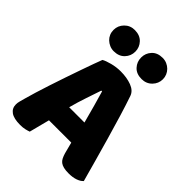

<svg xmlns="http://www.w3.org/2000/svg" viewBox="-237 -966 1102 1102"><g transform="rotate(45 313.5 -415.5)"><path d="M194 -588Q211 -598 245.5 -607Q280 -616 315 -616Q365 -616 403.5 -601.5Q442 -587 453 -556Q471 -504 492 -435Q513 -366 534 -292.5Q555 -219 575 -147.5Q595 -76 610 -21Q598 -7 574 1.5Q550 10 517 10Q493 10 476.5 6Q460 2 449.5 -6Q439 -14 432.5 -27Q426 -40 421 -57L403 -126H222Q214 -96 206 -64Q198 -32 190 -2Q176 3 160.5 6.5Q145 10 123 10Q72 10 47.5 -7.5Q23 -25 23 -56Q23 -70 27 -84Q31 -98 36 -117Q43 -144 55.5 -184Q68 -224 83 -270.5Q98 -317 115 -366Q132 -415 147 -458.5Q162 -502 174.5 -536Q187 -570 194 -588ZM314 -459Q300 -417 282.5 -365.5Q265 -314 251 -261H375Q361 -315 346.5 -366.5Q332 -418 320 -459ZM117 -755Q117 -790 142 -815.5Q167 -841 204 -841Q246 -841 270 -815.5Q294 -790 294 -755Q294 -720 270 -694.5Q246 -669 204 -669Q186 -669 170 -676Q154 -683 142 -694.5Q130 -706 123.5 -721.5Q117 -737 117 -755ZM341 -755Q341 -790 364.5 -815.5Q388 -841 430 -841Q449 -841 465 -834Q481 -827 493 -815Q505 -803 511.5 -787.5Q518 -772 518 -755Q518 -720 493 -694.5Q468 -669 430 -669Q388 -669 364.5 -694.5Q341 -720 341 -755Z"/></g></svg>

Font: Baloo Bhaijaan
Style: Regular
Weight: 400
Designer: Devika Bhansali and Ek Type
Foundry: Ek Type
Version: Version 1.443;PS 1.000;hotconv 16.6.51;makeotf.lib2.5.65220;